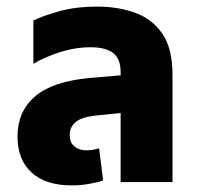

<svg xmlns="http://www.w3.org/2000/svg" viewBox="-20 -551 603 581"><path d="M197 10Q118 10 75.5 -29Q33 -68 33 -138Q33 -213 85 -258.5Q137 -304 250 -315L345 -323V-333Q345 -373 322.5 -390.5Q300 -408 254 -408Q207 -408 159.5 -392.5Q112 -377 81 -358V-489Q107 -502 157.5 -516.5Q208 -531 275 -531Q337 -531 388.5 -512.5Q440 -494 471 -449.5Q502 -405 502 -324V0H345V-209L267 -201Q225 -196 208 -181Q191 -166 191 -143Q191 -119 205.5 -107.5Q220 -96 243 -96Q253 -96 262.5 -98Q272 -100 280 -102L292 -5Q275 1 249.5 5.5Q224 10 197 10Z"/></svg>

Font: Noto Sans Thai UI SemCond ExtBd
Style: Regular
Weight: 800
Width: 4
Designer: Monotype Design Team
Foundry: Monotype Imaging Inc.
Version: Version 2.000